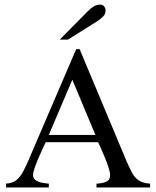

<svg xmlns="http://www.w3.org/2000/svg" viewBox="-20 -829 690 849"><path d="M643.6 0H406.7V-17.1Q426.8 -17.1 446.8 -24.2Q466.8 -31.2 466.8 -55.2Q466.8 -66.9 460.2 -87.6Q453.6 -108.4 444.1 -131.3Q434.6 -154.3 426.3 -173.3Q418 -192.4 414.1 -200.2H182.1Q178.7 -192.9 169.7 -173.8Q160.6 -154.8 150.6 -131.3Q140.6 -107.9 133.3 -86.9Q126 -65.9 126 -55.2Q126 -39.6 138.7 -31.5Q151.4 -23.4 168 -20.5Q184.6 -17.6 195.8 -17.1V0H6.8V-17.1Q35.2 -18.6 52.5 -32.7Q69.8 -46.9 81.8 -69.6Q93.8 -92.3 105.5 -119.1L316.9 -611.8H332L540 -115.2Q551.8 -88.4 563 -66.7Q574.2 -44.9 592.5 -32Q610.8 -19 643.6 -17.1ZM401.9 -232.4 299.8 -476.6 195.8 -232.4ZM446.8 -782.2Q446.8 -767.1 436 -756.1Q425.3 -745.1 411.1 -735.8L280.3 -653.8H244.1L368.7 -779.8Q379.9 -791 393.3 -799.8Q406.7 -808.6 423.3 -808.6Q434.6 -808.6 440.7 -800.5Q446.8 -792.5 446.8 -782.2Z"/></svg>

Font: Scheherazade New Rohingya
Style: Regular
Weight: 400
Designer: SIL International
Foundry: SIL International
Version: Version 3.000 ; LngRng